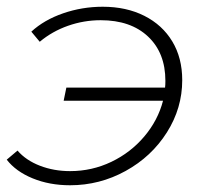

<svg xmlns="http://www.w3.org/2000/svg" viewBox="-20 -545 610 570"><path d="M521 -307Q521 -224 475.5 -152Q430 -80 353 -37.5Q276 5 188 5Q127 5 77 -15.5Q27 -36 0 -71L32 -98Q57 -69 98.5 -53Q140 -37 188 -37Q253 -37 310.5 -64.5Q368 -92 408.5 -140Q449 -188 464 -246H169L177 -285H470Q471 -292 471 -305Q471 -388 419.5 -436.5Q368 -485 279 -485Q229 -485 182 -468.5Q135 -452 98 -421L73 -451Q111 -486 167.5 -505.5Q224 -525 285 -525Q355 -525 408.5 -498Q462 -471 491.5 -422Q521 -373 521 -307Z"/></svg>

Font: Montserrat Alternates Light
Style: Italic
Weight: 300
Italic angle: -11.3°
Designer: Julieta Ulanovsky
Foundry: Julieta Ulanovsky
Version: Version 7.200